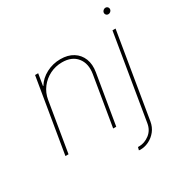

<svg xmlns="http://www.w3.org/2000/svg" viewBox="-199 -858 1188 1227"><g transform="rotate(-30 395.0 -244.0)"><path d="M134.9 -366.5 73.9 0H51.1L142 -545.5H164.8L150.6 -458.8H153.4Q179 -501.4 227.5 -527Q275.9 -552.6 332.4 -552.6Q387.1 -552.6 425.1 -528.8Q463.1 -505 479.8 -463.1Q496.4 -421.2 487.2 -366.5L426.1 0H403.4L464.5 -366.5Q476.2 -438.9 439.8 -484.4Q403.4 -529.8 331 -529.8Q282.7 -529.8 240.9 -508.9Q199.2 -487.9 171 -451Q142.8 -414.1 134.9 -366.5ZM713.1 -545.5H735.8L632.1 79.5Q625.7 117.9 603.5 146Q581.3 174 550.2 189.3Q519.2 204.5 485.8 204.5Q480.1 204.5 475.9 203.1L481.5 181.8H490.1Q530.5 181.8 566.2 154.7Q601.9 127.5 609.4 79.5ZM742.9 -647.7Q732.2 -647.7 726 -655.2Q719.8 -662.6 721.6 -673.3Q723 -680.8 730.1 -687Q737.2 -693.2 745.7 -693.2Q756.4 -693.2 762.6 -685.7Q768.8 -678.3 767 -667.6Q765.6 -659.8 758.5 -653.8Q751.4 -647.7 742.9 -647.7Z"/></g></svg>

Font: Inter UI Thin
Style: Italic
Weight: 100
Italic angle: -9.39999°
Designer: Rasmus Andersson
Foundry: rsms
Version: 3.2;8d6f07862